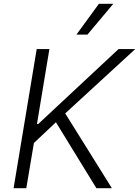

<svg xmlns="http://www.w3.org/2000/svg" viewBox="-20 -984 727 1004"><path d="M51.1 0 171.9 -727.3H238.3L173.3 -335.6H180L599.8 -727.3H687.1L321 -391L565 0H484L272.4 -344.8L157.3 -236.2L117.5 0ZM379.6 -802.9 497.2 -964.1H572.4L437.1 -802.9Z"/></svg>

Font: Inter P Light
Style: Italic
Weight: 300
Italic angle: 9.39999°
Designer: Rasmus Andersson
Foundry: rsms
Version: Version 3.018;git-588b23468